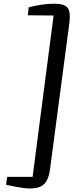

<svg xmlns="http://www.w3.org/2000/svg" viewBox="-20 -871 463 1053"><path d="M277.8 -850.6Q334.9 -850.6 351.7 -826.9Q368.5 -803.2 360.2 -743.2L254.5 56.1Q246.3 116.8 220.6 139.8Q194.8 162.8 145.9 162.8Q128.9 162.8 107.2 159.8Q85.5 156.8 64.9 152.9Q44.2 148.9 29.8 145.7Q15.5 142.5 13.1 142.2L19.5 99.1H158.8L273.9 -786L132.5 -787L137.5 -830.7Q169.1 -839.4 205.1 -845Q241.1 -850.6 277.8 -850.6Z"/></svg>

Font: Merriweather 7pt Light
Style: Italic
Weight: 300
Italic angle: -7.8°
Designer: Eben Sorkin
Foundry: Eben Sorkin
Version: Version 2.200;gftools[0.9.31]